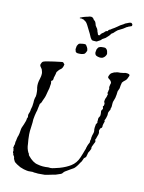

<svg xmlns="http://www.w3.org/2000/svg" viewBox="-78 -708 581 774"><g transform="rotate(10 213.0 -321.0)"><path d="M395 -653Q397 -653 399.5 -650.5Q402 -648 402 -646Q402 -640 400 -640L392 -637Q390 -637 388.5 -636Q387 -635 385 -634Q381 -633 376.5 -629.5Q372 -626 368 -624L350 -615Q346 -613 343 -610Q340 -607 337 -605Q335 -602 331 -599.5Q327 -597 324 -595Q322 -591 319.5 -588.5Q317 -586 315 -584Q312 -582 310 -579.5Q308 -577 305 -575Q299 -571 296 -570Q293 -569 290.5 -566Q288 -563 286 -562L273 -555Q272 -554 267.5 -554.5Q263 -555 259 -555Q253 -555 250.5 -558.5Q248 -562 246 -565Q244 -569 242.5 -573Q241 -577 239 -581Q237 -585 234.5 -590Q232 -595 229 -601Q226 -607 223 -613Q220 -619 216 -624Q214 -626 212 -627.5Q210 -629 208 -630Q207 -632 204.5 -632.5Q202 -633 199 -634Q198 -635 195 -635Q192 -635 190 -635Q188 -635 188.5 -636.5Q189 -638 190 -638Q195 -640 198 -641Q201 -642 204 -643Q207 -644 211.5 -645Q216 -646 221 -647Q225 -649 232 -649Q235 -649 236.5 -648Q238 -647 239 -647Q243 -644 244 -641Q246 -637 250 -635Q253 -632 255 -625Q256 -617 261 -611Q263 -609 264.5 -606Q266 -603 267 -600Q267 -598 268 -595Q269 -592 270 -590Q272 -581 275 -581Q278 -580 280 -582L284 -588Q286 -590 288.5 -591.5Q291 -593 294 -595Q296 -597 299 -600Q302 -603 306 -603Q309 -603 309.5 -605Q310 -607 311 -608L316 -611Q319 -611 323 -615Q328 -618 333.5 -621Q339 -624 344 -628Q354 -636 367 -642Q371 -646 381 -649Q389 -653 395 -653ZM141 11Q136 11 131.5 11Q127 11 123 10Q115 10 109 8H99Q96 8 92 8Q88 8 85 7Q73 5 57 -2Q39 -12 33 -18Q31 -20 29.5 -23.5Q28 -27 26 -31Q26 -40 21 -45Q19 -48 20 -49Q20 -52 18 -54Q16 -59 18 -61Q18 -62 18 -64Q18 -66 17 -68Q18 -70 17.5 -70.5Q17 -71 17 -72Q15 -72 15 -74L17 -82Q17 -86 19 -88Q19 -90 19.5 -93Q20 -96 20 -100Q22 -104 22 -107Q22 -110 23 -112Q24 -117 25 -120.5Q26 -124 27 -125Q28 -128 30 -136L33 -154Q34 -159 36.5 -164Q39 -169 41 -174Q49 -192 49 -200Q51 -205 52 -206Q51 -214 52 -218L56 -228Q58 -234 58 -238Q63 -252 64 -268Q64 -282 69 -294Q70 -298 70 -303Q70 -308 70 -313Q70 -322 68 -330Q66 -347 73 -367Q75 -373 76 -378.5Q77 -384 77 -388Q77 -392 76.5 -394.5Q76 -397 75 -400Q74 -407 68 -414Q62 -421 67 -429Q70 -437 77 -438Q78 -439 90 -441Q97 -442 103 -443Q109 -444 116 -445L140 -448Q152 -450 154 -448Q155 -446 160 -441Q157 -425 149 -420Q142 -416 134 -405Q133 -403 133 -400.5Q133 -398 132 -396L129 -386Q128 -384 127.5 -382Q127 -380 127 -378Q127 -374 125 -370L122 -368Q122 -367 120 -367Q118 -364 120 -359Q120 -357 120 -354Q120 -351 119 -349Q118 -336 113 -322Q111 -315 109.5 -308.5Q108 -302 105 -295L99 -282Q98 -278 96 -274.5Q94 -271 90 -267Q89 -262 88 -257.5Q87 -253 86 -249Q85 -245 84.5 -241Q84 -237 82 -233Q80 -225 78 -217Q76 -209 75 -201Q75 -191 72 -170Q69 -151 69 -139Q69 -128 69.5 -118Q70 -108 71 -100Q71 -81 79 -65Q81 -64 82 -59Q82 -56 84 -54Q104 -29 124 -25Q144 -19 168 -21Q170 -21 172.5 -20.5Q175 -20 178 -20Q181 -20 184.5 -20.5Q188 -21 192 -22L213 -27Q227 -31 238.5 -36Q250 -41 258 -46Q279 -59 289 -83L296 -100L302 -116Q303 -118 304 -120.5Q305 -123 305 -126Q307 -129 307 -131Q307 -133 308 -134Q310 -140 311 -141Q311 -142 315 -148Q315 -150 315.5 -152.5Q316 -155 316 -158Q318 -162 318 -164.5Q318 -167 318 -169Q319 -171 319 -173Q319 -175 320 -178L323 -187Q326 -195 324 -204Q324 -208 324.5 -212Q325 -216 326 -220Q326 -225 328 -227L332 -233Q330 -236 332 -244Q331 -247 333 -253L338 -261Q339 -265 339 -271Q339 -276 338.5 -278.5Q338 -281 339 -284L342 -288Q343 -289 343 -290Q343 -291 344 -292Q344 -296 343 -297Q343 -300 342 -302Q346 -303 346 -308Q348 -313 346 -316Q344 -320 344 -321Q344 -325 345 -328Q346 -330 346.5 -333Q347 -336 349 -338Q349 -340 350.5 -342.5Q352 -345 352 -349Q355 -353 353 -353Q352 -354 352 -355Q352 -357 351 -358Q352 -360 352 -361.5Q352 -363 353 -365Q353 -368 355 -374Q355 -378 354 -380Q353 -383 355 -388Q355 -392 356 -393L358 -400Q357 -406 352 -411Q345 -415 342 -421Q346 -435 353 -439Q357 -441 361 -443Q365 -445 369 -445Q374 -447 378.5 -447Q383 -447 388 -447Q399 -448 401.5 -448.5Q404 -449 409 -450Q413 -450 416 -449.5Q419 -449 422 -448Q429 -445 424 -437Q420 -426 414 -421Q410 -418 406.5 -415Q403 -412 401 -409L398 -397Q397 -394 397 -391Q397 -388 396 -385Q395 -381 393.5 -379Q392 -377 392 -375Q390 -373 390 -370Q390 -366 389 -363Q389 -361 388.5 -358Q388 -355 387 -351Q387 -346 382 -334Q378 -326 378 -318Q378 -314 377.5 -310.5Q377 -307 377 -305Q376 -303 375.5 -300.5Q375 -298 374 -296Q376 -294 371 -288Q367 -281 367 -278V-275Q367 -270 366 -267Q365 -262 363.5 -258.5Q362 -255 361 -252Q357 -247 359 -245Q361 -243 359 -240L356 -231Q355 -229 355 -226.5Q355 -224 354 -222Q354 -221 355 -221Q356 -221 354 -219Q354 -217 352 -215Q347 -213 347 -211Q343 -204 344 -199Q345 -198 345 -194Q345 -188 343 -184L339 -173Q339 -170 335 -164Q335 -161 337 -159Q337 -155 336 -153Q335 -151 333 -147.5Q331 -144 329 -139Q324 -130 326 -125Q324 -120 321 -115L316 -107Q314 -101 314 -99Q314 -97 311 -89L307 -85Q306 -85 303 -82Q302 -80 301 -77.5Q300 -75 299 -73Q298 -70 296 -67Q294 -64 292 -62Q281 -44 271 -36Q264 -32 256 -27.5Q248 -23 240 -18Q237 -17 232 -12Q227 -5 223 -4Q218 -2 212.5 -0.5Q207 1 202 3Q197 4 190.5 5Q184 6 176 8L160 11ZM291 -494Q277 -497 276 -504Q274 -508 275 -512L277 -523Q279 -526 281 -529.5Q283 -533 287 -534Q292 -536 296.5 -536Q301 -536 305 -536Q311 -536 313 -534Q320 -529 321 -519Q323 -512 321 -509Q317 -500 310 -496Q306 -493 300 -493Q294 -493 291 -494ZM210 -494Q195 -494 195 -504Q193 -508 194 -512L196 -523Q198 -526 200 -529.5Q202 -533 206 -534Q212 -535 216 -535.5Q220 -536 224 -536Q230 -536 232 -534Q239 -524 240 -519Q242 -511 240 -509Q235 -497 229 -496L220 -494Z"/></g></svg>

Font: Estonia
Style: Regular
Weight: 400
Designer: Robert E. Leuschke
Foundry: Robert E. Leuschke
Version: Version 1.014; ttfautohint (v1.8.3)